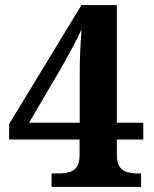

<svg xmlns="http://www.w3.org/2000/svg" viewBox="-20 -734 605 754"><path d="M182.5 0V-53H210.5Q233.5 -53 252 -58Q270.5 -63 281.5 -78.5Q292.5 -94 292.5 -125V-186.1H15.8V-246.9L299.9 -714H439V-252H542.7V-186.1H439V-125Q439 -94 450 -78.5Q461 -63 480 -58Q499 -53 521 -53H534V0ZM94.2 -252H293.1V-427.1Q293.1 -456.1 293.6 -488.9Q294.1 -521.6 296.1 -554.9Q298.1 -588.1 300.1 -619.1Q295.1 -607.3 285 -586.7Q274.8 -566.2 262.6 -543.5Q250.3 -520.9 239.6 -501.4Q229 -482 223.4 -472.6Z"/></svg>

Font: Noto Serif Khmer
Style: Regular
Weight: 400
Designer: Danh Hong and the Monotype Design Team
Foundry: Monotype Imaging Inc.
Version: Version 2.003